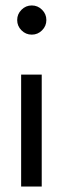

<svg xmlns="http://www.w3.org/2000/svg" viewBox="-20 -684 246 704"><path d="M96.5 -557Q74.5 -557 58.8 -572.8Q43 -588.5 43 -610.5Q43 -632.5 58.8 -648.2Q74.5 -664 96.5 -664Q118.5 -664 134.2 -648.2Q150 -632.5 150 -610.5Q150 -588.5 134.2 -572.8Q118.5 -557 96.5 -557ZM133 0H57.5V-410.5H133Z"/></svg>

Font: Lucymar Sans
Style: Regular
Weight: 400
Foundry: The League of Moveable Type (original font) / Main changes by Cristiano Sobral with portions from Mirco Monsees
Version: Version 2.001;August 30, 2020;FontCreator 13.0.0.2681 64-bit